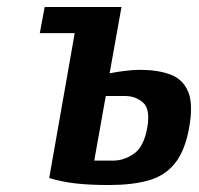

<svg xmlns="http://www.w3.org/2000/svg" viewBox="-20 -520 570 550"><path d="M293 10Q237 10 197 5.5Q157 1 121 -10L194 -425H94L108 -500H328L294 -310Q314 -314 338 -317Q362 -320 381 -320Q431 -320 467 -307Q503 -294 518.5 -258.5Q534 -223 522 -155Q510 -88 481 -52Q452 -16 405 -3Q358 10 293 10ZM250 -60H305Q335 -60 363.5 -79.5Q392 -99 402 -155Q411 -208 389.5 -226.5Q368 -245 338 -245H283Z"/></svg>

Font: Cuprum
Style: Bold Italic
Weight: 700
Italic angle: -10°
Designer: Jovanny Lemonad
Foundry: Jovanny Lemonad
Version: Version 3.000